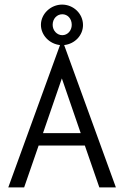

<svg xmlns="http://www.w3.org/2000/svg" viewBox="-20 -815 540 835"><path d="M412 0H484L259 -619C306 -624 341 -662 341 -706C341 -756 299 -795 250 -795C201 -795 158 -755 158 -707C158 -662 195 -624 241 -619L16 0H85L148 -182H349ZM251 -662C228 -662 209 -682 209 -707C209 -734 228 -753 251 -753C274 -753 292 -734 292 -707C292 -682 274 -662 251 -662ZM249 -474 331 -236H167Z"/></svg>

Font: Inconsolata
Style: Regular
Weight: 400
Monospace: yes
Designer: Raph Levien, Cyreal, Brenton Simpson
Foundry: Raph Levien, Cyreal, Google
Version: Version 3.100